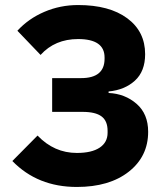

<svg xmlns="http://www.w3.org/2000/svg" viewBox="-20 -730 648 762"><path d="M285 12Q129 12 29 -91L129 -192Q195 -123 285 -123Q344 -123 375.5 -144Q407 -165 407 -203V-211Q407 -250 383 -268Q359 -286 308 -286H187V-420H302Q395 -420 395 -497V-502Q395 -575 290 -575Q198 -575 141 -512L49 -608Q93 -656 156 -683Q219 -710 290 -710Q414 -710 485 -657.5Q556 -605 556 -515Q556 -447 515.5 -410Q475 -373 411 -367V-361Q476 -358 522 -318Q568 -278 568 -207Q568 -109 491 -48.5Q414 12 285 12Z"/></svg>

Font: Aneliza
Style: Bold
Weight: 700
Designer: Mike Abbink, Paul van der Laan, Pieter van Rosmalen
Foundry: Bold Monday
Version: Version 3.0